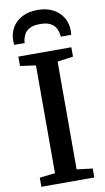

<svg xmlns="http://www.w3.org/2000/svg" viewBox="-106 -1031 591 1079"><g transform="rotate(-10 190.0 -491.0)"><path d="M127.5 -62V-677L38.5 -689.5V-743H341V-689.5L251 -677V-62L341 -51V0H39V-52ZM189.5 -982.5Q241.5 -982.5 278.2 -963Q315 -943.5 334.5 -910.2Q354 -877 354 -835.5Q354 -829.5 353.5 -823.5Q353 -817.5 352 -812H292.5Q292.5 -814.5 292.5 -818.5Q292.5 -822.5 291.5 -827Q288.5 -844 279.5 -861.2Q270.5 -878.5 249.5 -890.2Q228.5 -902 189.5 -902Q150.5 -902 129.8 -890.2Q109 -878.5 100 -861Q91 -843.5 88 -827Q87.5 -822.5 87.2 -818.5Q87 -814.5 87 -812H27.5Q26.5 -817.5 26 -823.8Q25.5 -830 25.5 -836Q25.5 -877 44.8 -910.2Q64 -943.5 101 -963Q138 -982.5 189.5 -982.5Z"/></g></svg>

Font: Merriweather 24pt SemiBold
Style: Regular
Weight: 600
Designer: Eben Sorkin
Foundry: Eben Sorkin
Version: Version 2.100